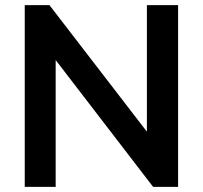

<svg xmlns="http://www.w3.org/2000/svg" viewBox="-20 -725 787 745"><path d="M550 -705H671V0H574L196 -492V0H76V-705H172L550 -214Z"/></svg>

Font: wassup Sans
Style: Bold
Weight: 700
Version: Version 2.001